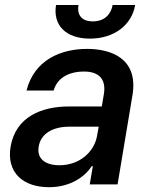

<svg xmlns="http://www.w3.org/2000/svg" viewBox="-20 -752 612 783"><path d="M179.7 11.4C267.8 11.4 326 -31.6 354.4 -74.6H358.7L345.9 0H459.5L520.2 -363.6C545.5 -515.3 430.4 -552.6 335.2 -552.6C228.7 -552.6 120 -508.2 88.1 -382.8H198.9C212 -430.8 256 -460.2 322.8 -460.2C386.7 -460.2 412.6 -426.1 403.8 -369.7L395.2 -317.8H260.7C151.6 -317.8 44 -277 23.1 -153.4C5.7 -46.5 76 11.4 179.7 11.4ZM137.8 -154.1C146 -207.4 196 -235.4 262.8 -235.4H382.5L375.4 -196C363.6 -132.8 305 -78.1 222.3 -78.1C165.1 -78.1 129.3 -104.4 137.8 -154.1ZM208.5 -731.5C195 -650.2 247.9 -594.5 346.6 -594.5C445.7 -594.5 517.4 -650.2 531.2 -731.5H439.3C433.2 -696.4 408.7 -664.8 358.3 -664.8C307.9 -664.8 294 -696.7 300.1 -731.5Z"/></svg>

Font: Magic Ui Pro Semi Bold
Style: Italic
Weight: 600
Italic angle: -9.39999°
Designer: Stefan Endress, Andreas Faust
Version: Version 1.000;FEAKit 1.0